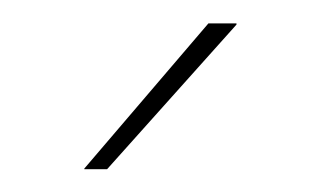

<svg xmlns="http://www.w3.org/2000/svg" viewBox="-20 -700 276 164"><path d="M52 -556 158 -680H182V-679L71.5 -555.5H52Z"/></svg>

Font: Anek Kannada Medium Thin
Style: Regular
Weight: 250
Version: Version 1.003